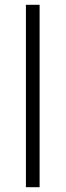

<svg xmlns="http://www.w3.org/2000/svg" viewBox="-20 -780 273 800"><path d="M145 0V-760H88V0Z"/></svg>

Font: Noto Sans Devanagari UI Light
Style: Regular
Weight: 300
Designer: Jelle Bosma - Monotype Design Team
Foundry: Monotype Imaging Inc.
Version: Version 2.004